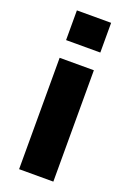

<svg xmlns="http://www.w3.org/2000/svg" viewBox="-154 -862 622 917"><g transform="rotate(20 157.0 -403.5)"><path d="M70 -807H244V-656H70ZM70 -566H244V0H70Z"/></g></svg>

Font: Biryani Black
Style: Regular
Weight: 900
Designer: Dan Reynolds and Mathieu Reguer
Foundry: Dan Reynolds and Mathieu Reguer
Version: Version 1.004; ttfautohint (v1.1) -l 5 -r 5 -G 72 -x 0 -D la